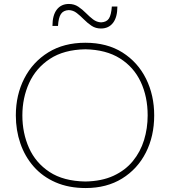

<svg xmlns="http://www.w3.org/2000/svg" viewBox="-20 -941 859 970"><path d="M413 9Q327 9 261 -19.8Q195 -48.5 150.2 -99.5Q105.5 -150.5 82.8 -216.8Q60 -283 60 -358Q60 -461.5 102.8 -544.8Q145.5 -628 224.2 -676.5Q303 -725 411 -725Q521 -725 598.8 -675.8Q676.5 -626.5 717.8 -543.2Q759 -460 759 -358Q759 -253 716.8 -170Q674.5 -87 596.8 -39Q519 9 413 9ZM411 -24Q494 -25.5 553.5 -53Q613 -80.5 651.2 -127.2Q689.5 -174 707.8 -233.5Q726 -293 726 -358Q726 -452.5 691 -527.2Q656 -602 586 -646Q516 -690 411 -692Q302.5 -690 232 -643.5Q161.5 -597 127.2 -521.8Q93 -446.5 93 -358Q93 -269 126.5 -193.8Q160 -118.5 230.2 -72.2Q300.5 -26 411 -24ZM490 -797Q463 -797 442.5 -810.8Q422 -824.5 404 -842.8Q386 -861 367.8 -875.2Q349.5 -889.5 327 -890Q300 -888.5 287.8 -870.2Q275.5 -852 273 -810H245Q245 -864 267 -892.5Q289 -921 328 -921Q355 -921 375.5 -907.2Q396 -893.5 414 -875.2Q432 -857 450.2 -843Q468.5 -829 491 -828Q519 -829.5 530.5 -847.8Q542 -866 545 -908H573Q573 -854 551 -825.5Q529 -797 490 -797Z"/></svg>

Font: Commissioner Loud Thin
Style: Regular
Weight: 100
Designer: Kostas Bartsokas
Foundry: Kostas Bartsokas
Version: Version 1.000; ttfautohint (v1.8.3)